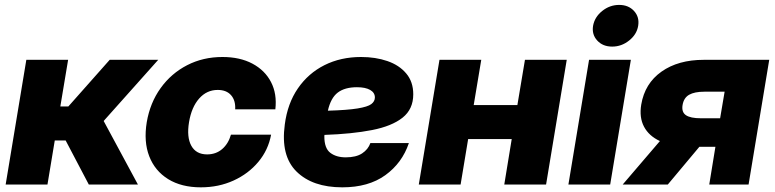

<svg xmlns="http://www.w3.org/2000/svg" viewBox="-20 -763 3205 794"><path d="M3.4 0 88.9 -515.6H261.7L229.5 -322.8H262.7L433.6 -515.6H634.3L408.7 -262.7L550.3 0H347.2L251.5 -182.1H206.5L176.3 0Z M810.5 11.7Q730.5 11.7 675.5 -22.2Q620.6 -56.2 597.2 -116.7Q573.7 -177.2 586.9 -257.8Q600.6 -337.9 644.3 -398.7Q688 -459.5 753.9 -493.4Q819.8 -527.3 899.9 -527.3Q972.2 -527.3 1023.9 -499.8Q1075.7 -472.2 1100.8 -423.6Q1126 -375 1118.7 -311H952.6Q954.6 -347.7 935.5 -369.4Q916.5 -391.1 880.4 -391.1Q835 -391.1 803.5 -355.5Q772 -319.8 761.7 -257.8Q751.5 -195.8 771.2 -160.2Q791 -124.5 836.4 -124.5Q873 -124.5 898.7 -146.5Q924.3 -168.5 935.1 -206.1H1101.1Q1089.4 -142.6 1048.3 -93.5Q1007.3 -44.4 945.8 -16.4Q884.3 11.7 810.5 11.7Z M1395.5 11.7Q1272.5 11.7 1206.3 -53.5Q1140.1 -118.7 1157.7 -248Q1168.9 -335 1211.9 -397.5Q1254.9 -460 1322 -493.7Q1389.2 -527.3 1473.1 -527.3Q1533.2 -527.3 1582 -510.5Q1630.9 -493.7 1659.9 -459.2Q1689 -424.8 1689 -373Q1689 -311.5 1644.8 -276.4Q1600.6 -241.2 1518.3 -225.1Q1436 -209 1321.8 -205.1Q1321.3 -201.7 1321.3 -198.7Q1321.3 -149.9 1345.9 -131.1Q1370.6 -112.3 1409.7 -112.3Q1452.6 -112.3 1477.5 -128.7Q1502.4 -145 1511.7 -171.4H1670.9Q1643.1 -88.9 1573.5 -38.6Q1503.9 11.7 1395.5 11.7ZM1335.9 -305.2Q1416.5 -307.6 1458.5 -314.5Q1500.5 -321.3 1515.4 -332.5Q1530.3 -343.8 1530.3 -359.9Q1530.3 -379.9 1510.7 -391.1Q1491.2 -402.3 1456.1 -402.3Q1405.8 -402.3 1376.7 -380.1Q1347.7 -357.9 1335.9 -305.2Z M1970.2 -515.6 1939 -328.6H2119.6L2150.9 -515.6H2323.7L2238.3 0H2065.4L2096.2 -188H1916L1884.8 0H1711.9L1797.4 -515.6Z M2330.6 0 2416 -515.6H2588.9L2503.4 0ZM2511.7 -570.3Q2472.7 -570.3 2449.7 -595.5Q2426.8 -620.6 2432.6 -656.2Q2439 -692.4 2470.2 -717.5Q2501.5 -742.7 2540.5 -742.7Q2579.1 -742.7 2602.1 -717.5Q2625 -692.4 2619.1 -656.2Q2613.3 -620.6 2581.8 -595.5Q2550.3 -570.3 2511.7 -570.3Z M3075.7 0H2913.1L2938.5 -155.8H2872.1L2741.7 0H2555.2L2709 -179.7Q2663.6 -200.7 2643.3 -239Q2623 -277.3 2631.8 -330.6Q2646.5 -418 2715.6 -466.8Q2784.7 -515.6 2890.6 -515.6H3161.1ZM2958 -273.9 2976.6 -383.8H2893.1Q2852.1 -383.8 2829.8 -371.1Q2807.6 -358.4 2802.7 -328.6Q2797.9 -299.3 2816.7 -286.6Q2835.4 -273.9 2878.4 -273.9Z"/></svg>

Font: Inter Display Extra Bold
Style: Italic
Weight: 800
Italic angle: -9.39999°
Designer: Rasmus Andersson
Foundry: rsms
Version: Version 4.000;git-4fc901f